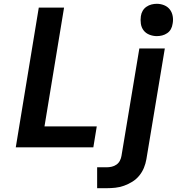

<svg xmlns="http://www.w3.org/2000/svg" viewBox="-20 -775 940 1010"><path d="M63 0 184 -735H317L214 -110H489L471 0ZM491 215V105H541Q554 105 567.5 102Q581 99 592.5 91Q604 83 610.5 70.5Q617 58 619 45L713 -520H847L750 63Q746 86 737 108Q728 130 712.5 149Q697 168 676 181Q655 194 632.5 202Q610 210 587 212.5Q564 215 541 215ZM805 -585Q785 -585 766 -592.5Q747 -600 735.5 -615Q724 -630 721 -650Q718 -670 721 -690Q723 -705 730.5 -718Q738 -731 750.5 -739.5Q763 -748 777 -751.5Q791 -755 805 -755Q825 -755 843.5 -747.5Q862 -740 873.5 -725Q885 -710 888.5 -690Q892 -670 888 -650Q886 -635 879 -622Q872 -609 859.5 -600.5Q847 -592 833 -588.5Q819 -585 805 -585Z"/></svg>

Font: Iosevka Aile Extrabold
Style: Italic
Weight: 800
Italic angle: -9°
Designer: Belleve Invis
Foundry: Belleve Invis
Version: Version 31.1.0; ttfautohint (v1.8.4)